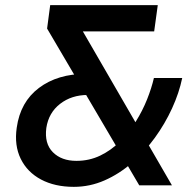

<svg xmlns="http://www.w3.org/2000/svg" viewBox="-20 -720 747 746"><path d="M521 0 163 -609 175 -700H593L579 -598H234L284 -629L648 0ZM267 6Q193 6 139.5 -22.5Q86 -51 60.5 -103Q35 -155 45 -224Q59 -324 131.5 -378.5Q204 -433 314 -433H349L343 -351H321Q258 -351 213.5 -316.5Q169 -282 160 -223Q152 -162 185.5 -128.5Q219 -95 277 -95Q327 -95 369.5 -115.5Q412 -136 446.5 -170.5Q481 -205 507.5 -247.5Q534 -290 551.5 -334Q569 -378 578 -417H688Q676 -359 648.5 -299Q621 -239 581.5 -184.5Q542 -130 492.5 -87Q443 -44 386 -19Q329 6 267 6Z"/></svg>

Font: Host Grotesk Light SemiBold
Style: Italic
Weight: 600
Italic angle: -8°
Version: Version 1.003